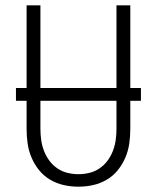

<svg xmlns="http://www.w3.org/2000/svg" viewBox="-20 -690 590 722"><path d="M275 12Q247 12 220 6Q193 0 169 -14Q145 -28 127.5 -49.5Q110 -71 99 -96.5Q88 -122 84 -149.5Q80 -177 80 -205V-670H132V-205Q132 -184 135 -163Q138 -142 145.5 -122.5Q153 -103 165.5 -86Q178 -69 195.5 -57Q213 -45 233.5 -40Q254 -35 275 -35Q296 -35 316.5 -40Q337 -45 354.5 -57Q372 -69 384.5 -86Q397 -103 404.5 -122.5Q412 -142 415 -163Q418 -184 418 -205V-670H470V-205Q470 -177 466 -149.5Q462 -122 451 -96.5Q440 -71 422.5 -49.5Q405 -28 381 -14Q357 0 330 6Q303 12 275 12ZM510 -311H40V-359H510Z"/></svg>

Font: Lode Dark
Style: Regular
Weight: 400
Monospace: yes
Designer: Belleve Invis
Foundry: Belleve Invis
Version: Version 29.2.0; ttfautohint (v1.8.3)